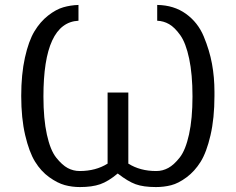

<svg xmlns="http://www.w3.org/2000/svg" viewBox="-20 -736 956 778"><path d="M66 -347Q66 -435 81 -502.5Q96 -570 119.5 -609Q143 -648 175 -673Q207 -698 236.5 -706.5Q266 -715 298 -716V-652Q156 -645 156 -345Q156 -254 170 -190.5Q184 -127 208 -97Q232 -67 254.5 -55Q277 -43 303 -43Q368 -43 416 -73V-361H500V-73Q548 -43 612 -43H614Q639 -43 662 -55.5Q685 -68 708.5 -98Q732 -128 746 -191.5Q760 -255 760 -345Q760 -435 746.5 -498.5Q733 -562 710.5 -593.5Q688 -625 665.5 -638Q643 -651 617 -652V-716Q685 -715 733.5 -680Q782 -645 805.5 -588.5Q829 -532 839 -477.5Q849 -423 849 -364V-347Q849 -257 833 -188Q817 -119 793 -80.5Q769 -42 736 -17.5Q703 7 673.5 14.5Q644 22 612 22Q561 22 529.5 10.5Q498 -1 457 -33Q419 -1 386 10.5Q353 22 304 22Q272 22 242.5 14Q213 6 179.5 -18Q146 -42 122 -81Q98 -120 82 -188.5Q66 -257 66 -347Z"/></svg>

Font: CMU Sans Serif
Style: Medium
Weight: 500
Version: Version 0.7.0